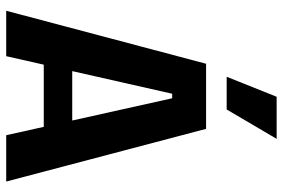

<svg xmlns="http://www.w3.org/2000/svg" viewBox="-170 -764 933 634"><g transform="rotate(90 297.0 -446.5)"><path d="M15 0 190 -660H405L579 0H426L304 -548H289L165 0ZM134 -124V-218H476V-124ZM341 -728H233L299 -893H438Z"/></g></svg>

Font: Bricolage Grotesque SemiCondensed
Style: Bold
Weight: 700
Width: 4
Designer: Mathieu Triay
Foundry: Atelier Triay
Version: Version 1.001;gftools[0.9.33.dev8+g029e19f]